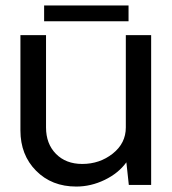

<svg xmlns="http://www.w3.org/2000/svg" viewBox="-20 -679 631 705"><path d="M452 -601H142V-659H452ZM535 -550V0H453L444 -83Q415 -43 364.5 -18.5Q314 6 260 6Q170 6 112.5 -52Q55 -110 55 -200V-550H149V-211Q149 -151 185.5 -114Q222 -77 282 -77Q346 -77 394 -115Q442 -153 442 -211V-550Z"/></svg>

Font: Oakes Grotesk
Style: Regular
Weight: 400
Designer: Samuel Oakes
Foundry: Samuel Oakes
Version: Version 1.000;PS 001.000;hotconv 1.0.88;makeotf.lib2.5.64775